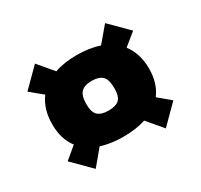

<svg xmlns="http://www.w3.org/2000/svg" viewBox="-111 -741 822 785"><g transform="rotate(-30 299.5 -348.5)"><path d="M134 -100 50 -184 106 -231Q71 -276 71 -346Q71 -418 107 -466L50 -513L134 -597L194 -526Q239 -542 299 -542Q359 -542 405 -526L465 -597L549 -513L491 -466Q528 -418 528 -346Q528 -277 493 -231L549 -184L465 -100L404 -172Q359 -157 299 -157Q239 -157 194 -172ZM299 -280Q334 -280 349.5 -294.5Q365 -309 365 -348Q365 -389 349 -404.5Q333 -420 299 -420Q265 -420 249 -404Q233 -388 233 -347Q233 -310 249 -295Q265 -280 299 -280Z"/></g></svg>

Font: Rowdies
Style: Bold
Weight: 700
Designer: Jaikishan Patel
Version: Version 1.000; ttfautohint (v1.8.3)